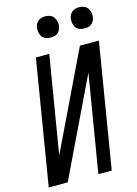

<svg xmlns="http://www.w3.org/2000/svg" viewBox="-139 -1022 781 1095"><g transform="rotate(-15 252.0 -474.0)"><path d="M8 0 129 -735H208L113 -161L389 -735H501L380 0H301L396 -574L120 0ZM440 -823Q425 -823 411.5 -828Q398 -833 390 -844.5Q382 -856 379.5 -870.5Q377 -885 379 -900Q381 -910 386.5 -920Q392 -930 400.5 -936.5Q409 -943 419.5 -945.5Q430 -948 441 -948Q456 -948 469.5 -942.5Q483 -937 491 -925.5Q499 -914 502 -899.5Q505 -885 502 -870Q500 -860 494.5 -850Q489 -840 480.5 -833.5Q472 -827 461.5 -825Q451 -823 440 -823ZM240 -823Q225 -823 211.5 -828Q198 -833 190 -844.5Q182 -856 179.5 -870.5Q177 -885 179 -900Q181 -910 186.5 -920Q192 -930 200.5 -936.5Q209 -943 219.5 -945.5Q230 -948 241 -948Q256 -948 269.5 -942.5Q283 -937 291 -925.5Q299 -914 302 -899.5Q305 -885 302 -870Q300 -860 294.5 -850Q289 -840 280.5 -833.5Q272 -827 261.5 -825Q251 -823 240 -823Z"/></g></svg>

Font: Iosevka Algr
Style: Italic
Weight: 400
Italic angle: -9°
Monospace: yes
Designer: Belleve Invis
Foundry: Belleve Invis
Version: Version 26.0.2; ttfautohint (v1.8.3)